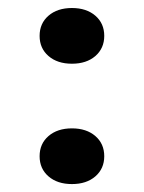

<svg xmlns="http://www.w3.org/2000/svg" viewBox="-20 -446 357 477"><path d="M158.7 11.3Q122.6 11.3 100.5 -7.8Q78.4 -26.9 78.4 -57.9Q78.4 -88.9 100.5 -108Q122.6 -127.1 158.7 -127.1Q194.8 -127.1 216.9 -108Q239 -88.9 239 -57.9Q239 -27 216.9 -7.8Q194.8 11.3 158.7 11.3ZM158.7 -287.7Q122.6 -287.7 100.5 -306.8Q78.4 -325.9 78.4 -356.9Q78.4 -387.9 100.5 -407Q122.6 -426.1 158.7 -426.1Q194.8 -426.1 216.9 -407Q239 -387.9 239 -356.9Q239 -326 216.9 -306.8Q194.8 -287.7 158.7 -287.7Z"/></svg>

Font: Playfair 5pt SemiExpanded Light
Style: Regular
Weight: 300
Width: 6
Designer: Claus Eggers Sørensen
Foundry: Claus Eggers Sørensen
Version: Version 2.203